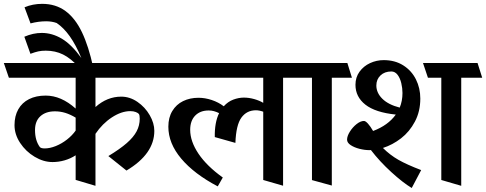

<svg xmlns="http://www.w3.org/2000/svg" viewBox="-45 -902 2489 983"><path d="M745.1 -231.9Q745.1 -113.8 602.5 -28.8L509.8 -103Q568.8 -138.7 603.8 -169.2Q638.7 -199.7 654.5 -229.7Q670.4 -259.8 670.4 -294.4Q670.4 -312.5 666 -318.4Q662.1 -323.7 650.1 -328.4Q638.2 -333 622.1 -333Q576.7 -333 527.8 -301Q479 -269 443.8 -216.8V49.3L342.3 19V-106.9Q315.9 -89.8 285.6 -81.1Q255.4 -72.3 224.1 -72.3Q177.7 -72.3 132.3 -99.4Q86.9 -126.5 58.1 -170.2Q29.3 -213.9 29.3 -261.2Q29.3 -308.1 48.6 -342.3Q67.9 -376.5 103.8 -394.5Q139.6 -412.6 189 -412.6Q268.1 -412.6 342.3 -346.2V-503.9H0.5L-25.4 -579.6H781.2L806.2 -503.9H443.8V-354Q503.4 -407.2 575.7 -407.2Q619.6 -407.2 658.7 -380.4Q697.8 -353.5 721.4 -312.5Q745.1 -271.5 745.1 -231.9ZM342.3 -233.4V-299.8Q315.4 -315.9 289.6 -324Q263.7 -332 236.3 -332Q189.5 -332 161.9 -307.1Q134.3 -282.2 134.3 -236.3Q134.3 -182.6 159.2 -148.9Q165.5 -142.1 183.6 -142.1Q210.4 -142.1 240.7 -154.3Q271 -166.5 297.9 -187.5Q324.7 -208.5 342.3 -233.4Z M432.1 -557.6H403.8H390.6H359.4Q317.4 -603.5 277.8 -623Q238.3 -642.6 189 -642.6Q167.5 -642.6 150.9 -638.9Q134.3 -635.3 110.8 -626.5L79.6 -713.9Q124.5 -733.4 168.9 -733.4Q221.7 -733.4 271.2 -704.1Q320.8 -674.8 371.6 -605Q343.3 -672.4 312.3 -716.1Q281.2 -759.8 245.1 -784.2Q220.7 -793 191.4 -793Q151.9 -793 111.3 -782.2L80.6 -864.7Q122.6 -882.3 170.9 -882.3Q240.2 -882.3 290.3 -845.5Q340.3 -808.6 374.5 -737.1Q408.7 -665.5 432.1 -557.6Z M1498 -503.9H1404.3V48.8L1302.7 19.5V-330.1Q1282.2 -337.4 1265.1 -337.4Q1218.3 -337.4 1190.9 -299.8Q1163.6 -262.2 1160.2 -170.4L1054.7 -200.2Q1053.2 -274.4 1076.7 -322.8Q1062.5 -329.6 1050 -333Q1037.6 -336.4 1023.4 -336.4Q980 -336.4 954.3 -310.1Q928.7 -283.7 928.7 -237.3Q928.7 -178.2 971.4 -114.7Q1014.2 -51.3 1095.7 6.8L1069.8 52.2Q949.2 -11.2 883.1 -89.6Q816.9 -168 816.9 -253.4Q816.9 -300.3 837.2 -333.7Q857.4 -367.2 892.3 -384.3Q927.2 -401.4 971.2 -401.4Q1004.9 -401.4 1039.3 -389.9Q1073.7 -378.4 1100.6 -357.9Q1122.1 -381.8 1149.7 -392.1Q1177.2 -402.3 1203.6 -402.3Q1229.5 -402.3 1256.3 -394.8Q1283.2 -387.2 1302.7 -375.5V-503.9H780.3L755.4 -579.6H1474.1Z M1469.7 -503.9 1444.3 -579.6H1733.4L1756.8 -503.9H1653.8V47.9L1552.2 20V-503.9Z M1915.5 -144.5Q1951.7 -108.4 1994.9 -83.7Q2038.1 -59.1 2111.3 -31.2L2063 60.5Q2017.6 33.2 1958.3 -21Q1898.9 -75.2 1854 -133.8Q1851.6 -133.3 1846.7 -133.3Q1822.3 -133.3 1795.4 -140.1Q1768.6 -147 1750.2 -159.2Q1731.9 -171.4 1731.9 -187Q1731.9 -205.1 1746.1 -227.8Q1760.3 -250.5 1780.5 -266.6Q1800.8 -282.7 1818.4 -282.7Q1826.7 -282.7 1839.1 -268.8Q1851.6 -254.9 1865.2 -231.4Q1941.9 -260.3 1981.4 -315.4Q1876.5 -326.2 1825.7 -366.2Q1774.9 -406.2 1774.9 -467.8Q1774.9 -506.3 1795.7 -534.9Q1816.4 -563.5 1849.6 -578.9Q1882.8 -594.2 1919.4 -594.2Q1977.1 -594.2 2019.5 -567.4Q2062 -540.5 2084.5 -495.6Q2106.9 -450.7 2106.9 -397.5Q2106.9 -331.5 2079.3 -279.5Q2051.8 -227.5 2008.3 -193.8Q1964.8 -160.2 1915.5 -144.5ZM2423.8 -503.9H2316.4V49.3L2214.4 19.5V-503.9H2146L2120.6 -579.6H2399.9ZM2001.5 -351.1Q2015.6 -385.3 2015.6 -425.8Q2015.6 -450.7 2009.5 -476.3Q2003.4 -502 1990.5 -519Q1977.5 -536.1 1958.5 -536.1Q1924.3 -536.1 1903.1 -515.9Q1881.8 -495.6 1881.8 -464.4Q1881.8 -426.8 1912.4 -396.5Q1942.9 -366.2 2001.5 -351.1Z"/></svg>

Font: Vesper Libre Medium
Style: Regular
Weight: 500
Designer: Robert Keller & Kimya Gandhi
Foundry: Mota Italic
Version: Version 1.058